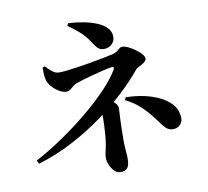

<svg xmlns="http://www.w3.org/2000/svg" viewBox="-93 -925 1185 1094"><g transform="rotate(-10 500.0 -378.0)"><path d="M57.7 -81.9Q136.1 -123.5 216.6 -178.3Q297.2 -233.2 369.6 -293.2Q442 -353.1 496.9 -410.7Q551.8 -468.3 579 -515.8Q584 -525.5 582.8 -529.3Q581.7 -533 571.7 -532.5Q563.4 -531.9 544.5 -527.9Q525.7 -523.8 501.2 -517.6Q476.7 -511.3 450.8 -504.5Q424.9 -497.8 402.1 -490.9Q379.3 -484 364.5 -478.6Q348.1 -473.4 337.1 -463.9Q326.2 -454.3 316.2 -446.9Q306.2 -439.5 291.5 -439.5Q275.4 -439.5 254.2 -451.3Q233 -463.2 215.4 -481.8Q197.8 -500.4 190.3 -521.3Q185.6 -534.4 184.1 -555.4Q182.5 -576.5 183.7 -598.5L197.6 -602.6Q209.7 -588.9 221.4 -578.2Q233 -567.5 245.5 -561Q257.9 -554.5 272.5 -554.5Q289.5 -554.5 319.8 -557.9Q350.2 -561.3 387.2 -566.9Q424.2 -572.4 462 -579.2Q499.8 -585.9 532.1 -592.3Q564.4 -598.7 585.2 -603.1Q605 -607.9 615.3 -615.7Q625.6 -623.4 633 -629.9Q640.4 -636.3 650.8 -636.3Q664.6 -636.3 684.3 -627Q704 -617.7 723.6 -603.6Q743.3 -589.5 756.4 -574.8Q769.5 -560.1 769.5 -548.2Q769.5 -535.1 756.1 -525.8Q742.8 -516.4 727.4 -509.3Q712 -502.3 705.3 -493.5Q659.9 -437.9 593.6 -375.7Q527.3 -313.4 444.8 -253.5Q362.4 -193.6 267.4 -143.7Q172.3 -93.8 68.8 -62.5ZM517.1 65.3Q497.3 65.3 482 49.3Q466.6 33.3 457.7 11.6Q448.7 -10.1 448.7 -28.1Q448.7 -42.9 451.6 -55.6Q454.5 -68.2 460.1 -95.1Q462.6 -105.3 464.7 -123.3Q466.8 -141.3 468.5 -163.8Q470.2 -186.3 471.5 -210.1Q472.7 -233.9 472.7 -254.8Q472.7 -282.5 469.8 -302.7Q466.9 -322.9 462.7 -336.6L494 -368.2Q511.1 -361.4 529 -349.5Q546.8 -337.6 559 -323.6Q571.2 -309.5 571.2 -295.4Q571.2 -286.1 570.2 -273.1Q569.2 -260 568.3 -239.5Q567.4 -219 566.4 -187.3Q565.4 -155.6 565.4 -108Q565.4 -79.5 568 -49.3Q570.6 -19.1 570.6 -2.8Q570.6 12.1 567.6 28.1Q564.6 44.1 553.2 54.7Q541.7 65.3 517.1 65.3ZM855.7 -123.5Q837.1 -123.5 822.6 -132.9Q808.1 -142.3 785 -174.9Q756.9 -214 732.1 -242.1Q707.3 -270.2 679.6 -292.5Q651.9 -314.9 613 -334.1L620.1 -349.7Q700.8 -348.1 767 -326.9Q833.1 -305.7 872.2 -268.1Q911.3 -230.6 911.3 -176.6Q911.3 -155 895.4 -139.2Q879.5 -123.5 855.7 -123.5ZM546.7 -642Q529.2 -642 518 -649.8Q506.7 -657.5 496.7 -672.8Q486.7 -688.1 471 -710Q452.5 -735.6 425.4 -759.8Q398.3 -784 362.5 -807.9L371.1 -822.2Q415.3 -819.8 457.8 -811.8Q500.4 -803.7 534.7 -789.5Q569 -775.3 589.7 -753.7Q610.3 -732.1 610.3 -701.5Q610.3 -677.2 592.8 -659.6Q575.2 -642 546.7 -642Z"/></g></svg>

Font: Noto Serif SC ExtraLight
Style: Regular
Weight: 200
Designer: Ryoko NISHIZUKA 西塚涼子 (kana & ideographs); Frank Grießhammer (Latin, Greek & Cyrillic); Wenlong ZHANG 张文龙 (bopomofo); San
Foundry: Adobe
Version: Version 2.002-H1;hotconv 1.1.0;makeotfexe 2.6.0